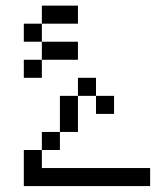

<svg xmlns="http://www.w3.org/2000/svg" viewBox="-20 -582 540 665"><path d="M250 -500H125V-562.5H250ZM62.5 -62.5H125V0H500V62.5H62.5ZM62.5 -375H125V-312.5H62.5ZM62.5 -500H125V-437.5H62.5ZM125 -125H187.5V-62.5H125ZM125 -437.5H250V-375H125ZM187.5 -250H250V-125H187.5ZM250 -312.5H312.5V-250H250ZM312.5 -250H375V-187.5H312.5Z"/></svg>

Font: 寒蝉点阵体 16px
Style: Regular
Weight: 400
Designer: Designed by Warren2060
Foundry: ChillType
Version: Version 1.000